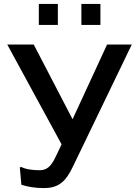

<svg xmlns="http://www.w3.org/2000/svg" viewBox="-20 -949 709 979"><path d="M152 -722H17L294 -213L265 -152C240 -99 219 -81 181 -81C147 -81 109 -86 88 -98L81 -95L89 -7C118 3 159 10 204 10C275 10 314 -19 352 -100L652 -722H526L350 -341ZM178 -822H275V-929H178ZM395 -822H492V-929H395Z"/></svg>

Font: Perun Medium
Style: Regular
Weight: 500
Foundry: Copyright (c) Stefan Peev, Context Ltd, 2016
Version: Version 1.089